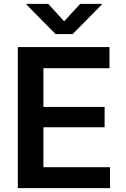

<svg xmlns="http://www.w3.org/2000/svg" viewBox="-20 -971 648 991"><path d="M72 0H548V-108H204V-314H520V-419H204V-619H545V-728H72ZM117 -947 267 -795H355L505 -947V-951H394L311 -861L229 -951H117Z"/></svg>

Font: Wafeq Semi Bold
Style: Regular
Weight: 600
Designer: Rasmus Andersson & Azza Alameddine
Foundry: Google & TypeTogether
Version: Version 3.000;January 28, 2025;FontCreator 15.0.0.3014 64-bi